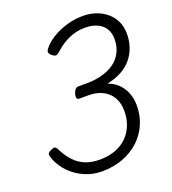

<svg xmlns="http://www.w3.org/2000/svg" viewBox="-178 -1148 1165 1300"><g transform="rotate(-20 404.5 -498.0)"><path d="M333 19Q268 19 211 -5.5Q154 -30 111 -72Q68 -114 44 -170Q33 -197 32.5 -210.5Q32 -224 56 -235Q77 -246 87.5 -242Q98 -238 108 -215Q133 -166 166 -131.5Q199 -97 243 -79Q287 -61 346 -61Q411 -61 461 -80.5Q511 -100 545 -134.5Q579 -169 596.5 -215.5Q614 -262 614 -315Q614 -370 591 -411Q568 -452 524.5 -474.5Q481 -497 420 -497H354Q343 -497 339 -506.5Q335 -516 340 -537Q346 -557 356 -567Q366 -577 377 -577H436Q496 -577 547.5 -590.5Q599 -604 637 -631Q675 -658 696.5 -699.5Q718 -741 718 -795Q718 -829 706.5 -855Q695 -881 673.5 -899Q652 -917 622 -926Q592 -935 554 -935Q514 -935 477 -924.5Q440 -914 405 -893.5Q370 -873 337 -843Q318 -826 306.5 -826Q295 -826 276 -843Q260 -859 264 -871.5Q268 -884 288 -906Q320 -938 365 -962.5Q410 -987 462 -1001Q514 -1015 569 -1015Q618 -1015 661 -1000.5Q704 -986 737.5 -958Q771 -930 790 -890.5Q809 -851 809 -801Q809 -748 793.5 -703.5Q778 -659 748.5 -623.5Q719 -588 674 -563.5Q629 -539 569 -527Q612 -513 642.5 -483Q673 -453 689.5 -411.5Q706 -370 706 -321Q706 -250 679.5 -188Q653 -126 603.5 -79.5Q554 -33 485 -7Q416 19 333 19Z"/></g></svg>

Font: Playwrite AU VIC
Style: Regular
Weight: 400
Designer: Veronika Burian, José Scaglione
Foundry: TypeTogether
Version: Version 1.002